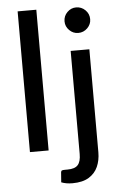

<svg xmlns="http://www.w3.org/2000/svg" viewBox="-61 -780 621 1003"><g transform="rotate(-5 249.5 -278.0)"><path d="M168.5 0H70.5V-738H168.5ZM278 181.5Q244.5 181.5 219.5 171.5L223.5 119Q224.5 111.5 229.2 109.8Q234 108 245.5 108H258Q296.5 108 312.5 90.2Q328.5 72.5 328.5 32.5V-508H426.5V32.5Q426.5 74 411.5 107.8Q396.5 141.5 363.8 161.5Q331 181.5 278 181.5ZM376.5 -598Q349.5 -598 329.8 -617.8Q310 -637.5 310 -664.5Q310 -692.5 329.8 -712.2Q349.5 -732 376.5 -732Q404.5 -732 424.5 -712.2Q444.5 -692.5 444.5 -664.5Q444.5 -637.5 424.5 -617.8Q404.5 -598 376.5 -598Z"/></g></svg>

Font: Verano Sans Medium
Style: Regular
Weight: 500
Designer: Lukasz Dziedzic with Adam Twardoch and Botio Nikoltchev
Foundry: tyPoland Lukasz Dziedzic
Version: Version 3.001;December 28, 2019;FontCreator 12.0.0.2547 64-b